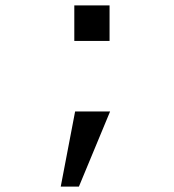

<svg xmlns="http://www.w3.org/2000/svg" viewBox="-20 -547 640 708"><path d="M257 -136H386L271 141H204ZM384 -527V-396H254V-527Z"/></svg>

Font: iA Writer Duo V
Style: Regular
Weight: 400
Designer: Mike Abbink, Paul van der Laan, Pieter van Rosmalen, Oliver Reichenstein
Foundry: Information Architects Inc.
Version: Version 2.000